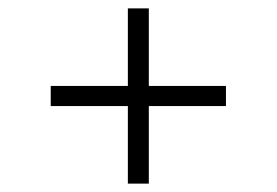

<svg xmlns="http://www.w3.org/2000/svg" viewBox="-20 -579 660 458"><path d="M285 -374V-559H335V-374H519V-326H335V-141H285V-326H101V-374Z"/></svg>

Font: Space Grotesk Variable
Style: Regular
Weight: 400
Designer: Florian Karsten (Space Grotesk), Colophon Foundry (Space Mono)
Foundry: Florian Karsten
Version: Version 1.106